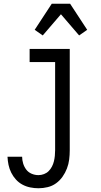

<svg xmlns="http://www.w3.org/2000/svg" viewBox="-20 -781 540 1024"><path d="M185 223Q163 223 141 218.5Q119 214 99.5 203.5Q80 193 65 176.5Q50 160 40 140Q30 120 25.5 98.5Q21 77 20 55H98Q98 73 103.5 91Q109 109 120 123.5Q131 138 148.5 145.5Q166 153 185 153Q200 153 214.5 147.5Q229 142 239.5 131.5Q250 121 257 107.5Q264 94 267.5 79.5Q271 65 272.5 50Q274 35 274 20V-450H138V-520H352V20Q352 45 349 69.5Q346 94 337 117.5Q328 141 313.5 161.5Q299 182 279 196.5Q259 211 234.5 217Q210 223 185 223ZM208 -592 165 -622 256 -761H354L445 -622L402 -592L305 -705Z"/></svg>

Font: Iosevka NFM
Style: Regular
Weight: 400
Monospace: yes
Designer: Belleve Invis
Foundry: Belleve Invis
Version: Version 29.0.4; ttfautohint (v1.8.4);Nerd Fonts 3.3.0